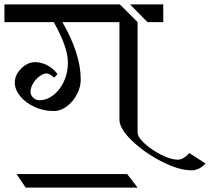

<svg xmlns="http://www.w3.org/2000/svg" viewBox="-34 -709 949 868"><path d="M-14 -689H508L588 -609V-111Q588 -89 620.5 -59.5Q653 -30 696.5 -8.5Q740 13 770 13Q794 13 822 -17L895 30Q867 61 832 61Q775 61 697.5 21.5Q620 -18 563 -72.5Q506 -127 506 -168V-609H248Q331 -466 331 -349Q331 -315 313.5 -282Q296 -249 268 -228Q240 -207 209 -207Q163 -207 122.5 -225.5Q82 -244 57.5 -274Q33 -304 33 -336Q33 -371 62 -399.5Q91 -428 125 -428Q153 -428 180.5 -413.5Q208 -399 226 -374L211 -358Q202 -367 192.5 -372Q183 -377 177 -377Q162 -377 144.5 -364Q127 -351 115.5 -331.5Q104 -312 104 -295Q104 -279 116 -267.5Q128 -256 144 -256Q178 -256 208 -279.5Q238 -303 255.5 -342Q273 -381 273 -425Q273 -496 209 -609H-14ZM554 -689H704V-609H633ZM41 78H541L588 139H82Z"/></svg>

Font: Amita
Style: Regular
Weight: 400
Designer: Eduardo Rodriguez Tunni, Modular Infotech, Brian J. Bonislawsky
Foundry: Eduardo Rodriguez Tunni, Modular Infotech, Brian J. Bonislawsky
Version: Version 1.004